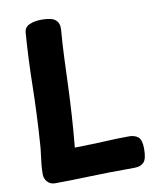

<svg xmlns="http://www.w3.org/2000/svg" viewBox="-86 -843 758 916"><g transform="rotate(-10 292.5 -385.0)"><path d="M92.8 -727Q94.8 -753.4 119.3 -764.2Q143.8 -775 177.1 -775Q227.4 -775 245.6 -759.1Q263.8 -743.1 261.8 -712.6Q255.8 -640.4 253.2 -574.6Q250.6 -508.7 248.1 -442.2Q245.6 -375.8 241.1 -303.6Q236.6 -231.3 228.6 -146.3Q276.6 -147.3 311.8 -148.3Q347 -149.3 375.6 -150.8Q404.2 -152.3 431.6 -153.3Q459 -154.3 491.6 -154.3Q520.4 -154.3 536.8 -140.3Q553.2 -126.3 553.2 -83.6Q553.2 -34.3 537.6 -18.2Q522 -2 493.1 -2Q423.7 -2 369 -1Q314.3 0 268.8 1.5Q223.3 3 184.1 4Q144.9 5 105.9 5Q83.9 5 69.7 -10.5Q55.6 -26 55.6 -48Q55.6 -71 58.1 -96.5Q60.6 -122 64.1 -146.5Q67.6 -171 68.6 -192Q78.6 -333 81.1 -470.3Q83.6 -607.7 92.8 -727Z"/></g></svg>

Font: Playpen Sans Arabic
Style: Regular
Weight: 400
Designer: Azza Alameddine, Laura Meseguer, Veronika Burian, José Scaglione
Foundry: TypeTogether
Version: Version 2.000